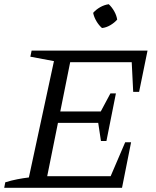

<svg xmlns="http://www.w3.org/2000/svg" viewBox="-24 -891 740 911"><path d="M-4 0 1 -26Q30 -35 58.5 -40.5Q87 -46 113 -49L232 -601L120 -622L126 -651H676L636 -455H608L601 -596H309L262 -362H454L500 -448H526L481 -222H455L442 -308H251L200 -55H501L570 -216H598L555 0ZM492 -871Q507 -857 518 -837.5Q529 -818 532 -798Q519 -783 499.5 -771.5Q480 -760 460 -758Q445 -771 433.5 -790.5Q422 -810 418 -830Q432 -846 451.5 -857Q471 -868 492 -871Z"/></svg>

Font: Piazzolla 24pt
Style: Italic
Weight: 400
Italic angle: -11.3°
Designer: Juan Pablo del Peral
Foundry: Huerta Tipografica
Version: Version 2.005